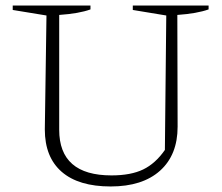

<svg xmlns="http://www.w3.org/2000/svg" viewBox="-20 -665 803 694"><path d="M380 9Q264 9 203 -44Q142 -97 142 -197L148 -609L26 -629V-645H307V-631Q266 -616 194 -611V-196Q194 -31 383 -31Q453 -31 497.5 -52.5Q542 -74 576 -123L581 -609L460 -629V-645H734V-631Q692 -616 621 -611L622 -207Q622 -105 558.5 -48Q495 9 380 9Z"/></svg>

Font: Piazzolla ExtraLight
Style: Regular
Weight: 200
Designer: Juan Pablo del Peral
Foundry: Huerta Tipografica
Version: Version 1.330